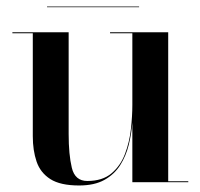

<svg xmlns="http://www.w3.org/2000/svg" viewBox="-20 -559 615 589"><path d="M124.3 -539H406.7V-537H124.3ZM496 -3H557.6V0H386V-182.8Q383.4 -148.9 375 -114.8Q366.6 -80.8 348.8 -52.5Q330.9 -24.2 300.3 -7.1Q269.8 10 222.6 10Q165.1 10 134.4 -9.6Q103.8 -29.2 92.2 -63.4Q80.6 -97.5 80.6 -141V-457H18V-460H190.6V-148Q190.6 -85 200.3 -44.4Q210 -3.8 247.8 -3.8Q294.1 -3.8 321.8 -27Q349.5 -50.2 363.3 -86.5Q377.1 -122.8 381.6 -162.9Q386 -203.1 386 -237V-457H317.6V-460H496Z"/></svg>

Font: Bodoni* 72 Medium
Style: Regular
Weight: 500
Version: Version 1.002; ttfautohint (v0.97) -l 8 -r 50 -G 200 -x 14 -